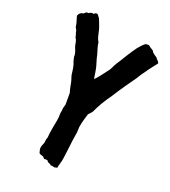

<svg xmlns="http://www.w3.org/2000/svg" viewBox="-198 -847 849 959"><g transform="rotate(30 226.5 -368.0)"><path d="M14.6 -642.6C18.6 -637.7 22.5 -633.8 25.4 -628.9C28.3 -617.2 36.1 -609.4 39.1 -597.7C43.9 -593.8 49.8 -584 51.8 -579.1C54.7 -572.3 55.7 -566.4 59.6 -558.6C66.4 -545.9 76.2 -534.2 80.1 -518.6C80.1 -509.8 85.9 -500 90.8 -488.3C99.6 -477.5 109.4 -449.2 113.3 -434.6C116.2 -422.9 122.1 -413.1 127.9 -402.3C135.7 -387.7 140.6 -366.2 153.3 -342.8C153.3 -337.9 164.1 -286.1 164.1 -282.2C164.1 -275.4 162.1 -268.6 162.1 -261.7C162.1 -253.9 164.1 -249 163.1 -232.4C166 -219.7 167 -205.1 167 -190.4C167 -160.2 165 -126 168.9 -95.7C168 -90.8 167 -85.9 167 -83C167 -76.2 168 -72.3 168 -65.4C167 -54.7 163.1 -46.9 163.1 -36.1C163.1 -23.4 168.9 -17.6 172.9 -6.8C177.7 -3.9 185.5 -2 197.3 -1C201.2 2 203.1 3.9 207 6.8C211.9 4.9 217.8 3.9 224.6 3.9C228.5 6.8 225.6 8.8 241.2 13.7C242.2 13.7 241.2 10.7 252.9 18.6C256.8 15.6 258.8 17.6 273.4 17.6C277.3 14.6 282.2 14.6 286.1 11.7C285.2 -4.9 290 -19.5 289.1 -43C288.1 -77.1 286.1 -108.4 284.2 -140.6C283.2 -157.2 284.2 -173.8 283.2 -190.4C282.2 -202.1 279.3 -212.9 279.3 -224.6C279.3 -249 282.2 -272.5 285.2 -295.9C289.1 -300.8 293.9 -308.6 299.8 -319.3C308.6 -353.5 321.3 -390.6 343.8 -436.5C362.3 -482.4 383.8 -528.3 405.3 -573.2C409.2 -582 412.1 -590.8 416 -599.6C427.7 -626 447.3 -665 461.9 -691.4C459 -695.3 460 -698.2 445.3 -707C440.4 -715.8 431.6 -713.9 412.1 -726.6C408.2 -735.4 401.4 -735.4 385.7 -742.2C382.8 -745.1 378.9 -747.1 373 -747.1C369.1 -746.1 362.3 -745.1 359.4 -743.2C352.5 -738.3 335.9 -711.9 332 -704.1C316.4 -671.9 303.7 -640.6 291 -607.4C288.1 -599.6 285.2 -593.8 282.2 -586.9C274.4 -568.4 273.4 -549.8 262.7 -533.2C257.8 -522.5 232.4 -472.7 223.6 -463.9C219.7 -470.7 217.8 -482.4 214.8 -489.3C211.9 -497.1 209 -504.9 206.1 -512.7C200.2 -529.3 190.4 -543.9 183.6 -559.6C174.8 -585.9 158.2 -606.4 151.4 -632.8C136.7 -649.4 130.9 -668 123 -686.5C115.2 -705.1 103.5 -720.7 92.8 -739.3C85.9 -743.2 81.1 -753.9 73.2 -753.9C68.4 -753.9 60.5 -749 59.6 -744.1C48.8 -747.1 42 -741.2 34.2 -734.4C25.4 -734.4 26.4 -736.3 13.7 -720.7C1 -717.8 -5.9 -709 -8.8 -695.3C-1 -676.8 9.8 -662.1 14.6 -642.6Z"/></g></svg>

Font: Caesar Dressing Cyrillic
Style: Regular
Weight: 400
Designer: Dathan Boardman
Foundry: Open Window
Version: Version 1.00;July 2, 2020;FontCreator 13.0.0.2642 64-bit